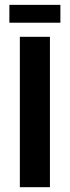

<svg xmlns="http://www.w3.org/2000/svg" viewBox="-20 -778 290 798"><path d="M19 -757.8H231V-683.6H19ZM62.5 -625H187.5V0H62.5Z"/></svg>

Font: Oswald
Style: Stencbab
Weight: 400
Designer: Mathieu Le Lay
Foundry: Mathieu Le Lay
Version: Version 1.000